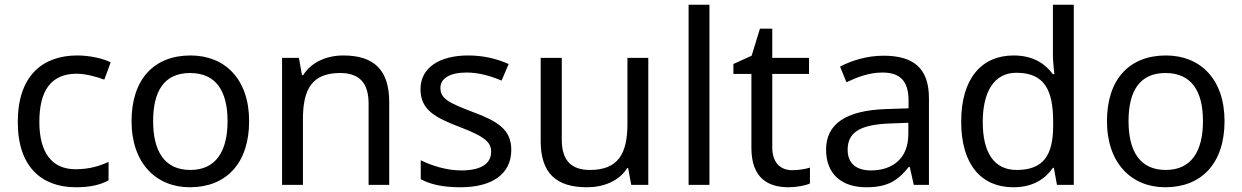

<svg xmlns="http://www.w3.org/2000/svg" viewBox="-20 -780 5240 810"><path d="M300 10C361 10 402 0 438 -19V-97C401 -80 357 -66 299 -66C198 -66 146 -137 146 -266C146 -400 197 -469 304 -469C341 -469 388 -456 420 -444L447 -517C415 -533 360 -546 306 -546C162 -546 55 -463 55 -265C55 -75 157 10 300 10Z M1031 -269C1031 -446 929 -546 784 -546C630 -546 535 -446 535 -269C535 -91 639 10 781 10C934 10 1031 -91 1031 -269ZM626 -269C626 -396 673 -472 782 -472C891 -472 940 -396 940 -269C940 -142 891 -63 783 -63C674 -63 626 -142 626 -269Z M1428 -546C1360 -546 1294 -519 1259 -463H1254L1241 -536H1170V0H1258V-278C1258 -403 1296 -472 1415 -472C1497 -472 1535 -429 1535 -343V0H1622V-349C1622 -487 1556 -546 1428 -546Z M2137 -148C2137 -234 2078 -269 1976 -307C1873 -346 1838 -364 1838 -409C1838 -449 1877 -474 1949 -474C2001 -474 2051 -459 2096 -440L2126 -510C2076 -532 2020 -546 1955 -546C1835 -546 1754 -495 1754 -404C1754 -316 1816 -284 1920 -244C2025 -204 2052 -180 2052 -140C2052 -92 2014 -61 1925 -61C1862 -61 1797 -83 1755 -104V-24C1796 -2 1848 10 1923 10C2054 10 2137 -44 2137 -148Z M2715 -536H2627V-257C2627 -132 2588 -63 2469 -63C2388 -63 2350 -105 2350 -191V-536H2261V-185C2261 -49 2327 10 2456 10C2525 10 2591 -15 2626 -71H2630L2643 0H2715Z M2973 0V-760H2885V0Z M3322 -62C3273 -62 3238 -93 3238 -158V-468H3393V-536H3238V-659H3186L3151 -545L3074 -510V-468H3150V-156C3150 -26 3223 10 3307 10C3339 10 3378 3 3397 -6V-73C3380 -67 3348 -62 3322 -62Z M3707 -545C3637 -545 3571 -524 3524 -499L3551 -433C3595 -454 3646 -474 3702 -474C3772 -474 3813 -444 3813 -355V-323L3722 -320C3547 -315 3465 -256 3465 -149C3465 -40 3537 10 3634 10C3724 10 3767 -17 3814 -76H3818L3835 0H3899V-365C3899 -490 3837 -545 3707 -545ZM3733 -259 3812 -262V-214C3812 -110 3744 -61 3654 -61C3596 -61 3556 -88 3556 -148C3556 -216 3599 -254 3733 -259Z M4255 10C4339 10 4390 -26 4422 -72H4426L4439 0H4510V-760H4422V-546C4422 -526 4426 -484 4428 -467H4422C4389 -511 4339 -546 4256 -546C4123 -546 4035 -451 4035 -267C4035 -83 4122 10 4255 10ZM4269 -63C4173 -63 4126 -137 4126 -265C4126 -392 4173 -473 4268 -473C4387 -473 4423 -399 4423 -266V-250C4423 -125 4382 -63 4269 -63Z M5146 -269C5146 -446 5044 -546 4899 -546C4745 -546 4650 -446 4650 -269C4650 -91 4754 10 4896 10C5049 10 5146 -91 5146 -269ZM4741 -269C4741 -396 4788 -472 4897 -472C5006 -472 5055 -396 5055 -269C5055 -142 5006 -63 4898 -63C4789 -63 4741 -142 4741 -269Z"/></svg>

Font: Noto Sans Gujarati UI
Style: Regular
Weight: 400
Designer: Jelle Bosma - Monotype Design Team, Universal Thirst
Foundry: Monotype Imaging Inc.
Version: Version 2.106